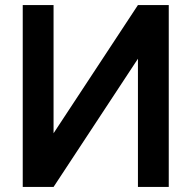

<svg xmlns="http://www.w3.org/2000/svg" viewBox="-20 -740 758 760"><path d="M648 0V-720H526L192 -212.5V-720H70V0H192L526 -507.5V0Z"/></svg>

Font: Manrope
Style: Bold
Weight: 700
Designer: Mikhail Sharanda
Foundry: Mikhail Sharanda
Version: Version 4.505;FEAKit 1.0